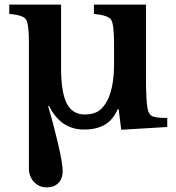

<svg xmlns="http://www.w3.org/2000/svg" viewBox="-20 -550 760 830"><path d="M192 -92 188 -91Q209 -22 230 67Q251 156 251 189Q251 222 232.5 241Q214 260 182 260Q149 260 127 236.5Q105 213 105 178V-365Q105 -447 92.5 -466Q80 -485 20 -490V-530H244V-257Q244 -151 268.5 -103Q293 -55 347 -55Q384 -55 408 -71.5Q432 -88 450 -128Q473 -186 473 -272V-365Q473 -446 460 -465Q447 -484 386 -490V-530H611V-223Q611 -114 618 -80Q623 -55 638.5 -47.5Q654 -40 703 -40V-1L504 11L493 -78H489Q468 -31 432.5 -10.5Q397 10 343 10Q243 10 192 -92Z"/></svg>

Font: Libre Baskerville
Style: Bold
Weight: 700
Designer: Pablo Impallari, Rodrigo Fuenzalida
Foundry: Pablo Impallari, Rodrigo Fuenzalida
Version: Version 1.000